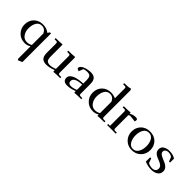

<svg xmlns="http://www.w3.org/2000/svg" viewBox="131 -1900 3357 3357"><g transform="rotate(45 1809.5 -221.5)"><path d="M41 -223Q41 -323 105 -387.5Q169 -452 272 -452Q364 -452 427 -400L454 -439H480V270L398 303L386 275V-27Q335 7 272 7Q171 7 106 -60Q41 -127 41 -223ZM137 -223Q137 -147 177 -89.5Q217 -32 288 -32Q340 -32 386 -59V-342Q350 -423 272 -423Q206 -423 171.5 -366Q137 -309 137 -223Z M595 -411V-439Q688 -439 758 -446L761 -418V-155Q761 -79 785 -55.5Q809 -32 855 -32Q908 -32 979 -61V-371Q979 -396 972 -403.5Q965 -411 940 -411H907V-439Q1000 -439 1070 -446L1073 -418V-66Q1073 -41 1080 -33.5Q1087 -26 1112 -26H1147V0Q1052 0 982 7L979 -21V-32Q884 7 805 7Q735 7 701 -28.5Q667 -64 667 -150V-371Q667 -396 660 -403.5Q653 -411 628 -411Z M1217 -81Q1217 -116 1242 -143Q1267 -170 1309.5 -185.5Q1352 -201 1399 -208.5Q1446 -216 1498 -218V-290Q1498 -367 1475.5 -390Q1453 -413 1404 -413Q1367 -413 1323 -400L1289 -314Q1240 -325 1240 -348Q1240 -373 1262.5 -394Q1285 -415 1318.5 -427Q1352 -439 1387.5 -445.5Q1423 -452 1454 -452Q1524 -452 1558 -416.5Q1592 -381 1592 -295V-66Q1592 -41 1599 -33.5Q1606 -26 1631 -26H1666V0Q1571 0 1501 7L1498 -21V-32Q1403 7 1324 7Q1217 7 1217 -81ZM1309 -91Q1309 -64 1326 -48Q1343 -32 1374 -32Q1427 -32 1498 -61V-191Q1309 -185 1309 -91Z M1726 -223Q1726 -323 1790 -387.5Q1854 -452 1957 -452Q2016 -452 2071 -427V-662Q2071 -687 2064 -694.5Q2057 -702 2032 -702H1999V-729Q2111 -729 2153 -746L2165 -718V-66Q2165 -41 2172 -33.5Q2179 -26 2204 -26H2239V0Q2144 0 2074 7L2071 -21V-27Q2020 7 1957 7Q1856 7 1791 -60Q1726 -127 1726 -223ZM1822 -223Q1822 -147 1862 -89.5Q1902 -32 1973 -32Q2025 -32 2071 -59V-342Q2035 -423 1957 -423Q1891 -423 1856.5 -366Q1822 -309 1822 -223Z M2280 -411V-439Q2373 -439 2443 -446L2446 -418Q2497 -452 2560 -452Q2609 -452 2609 -425Q2609 -403 2602 -386L2475 -400Q2464 -396 2446 -386V-66Q2446 -41 2453 -33.5Q2460 -26 2485 -26H2520V0H2306V-26H2352V-371Q2352 -396 2345 -403.5Q2338 -411 2313 -411Z M2688 -223Q2688 -323 2752 -387.5Q2816 -452 2919 -452Q3023 -452 3087 -388Q3151 -324 3151 -223Q3151 -126 3086 -59.5Q3021 7 2919 7Q2818 7 2753 -60Q2688 -127 2688 -223ZM2784 -223Q2784 -142 2819 -82Q2854 -22 2919 -22Q2984 -22 3019.5 -81.5Q3055 -141 3055 -223Q3055 -309 3020 -366Q2985 -423 2919 -423Q2853 -423 2818.5 -366Q2784 -309 2784 -223Z M3237 -26V-133H3263L3294 -48Q3341 -21 3399 -21Q3437 -21 3460.5 -41Q3484 -61 3484 -100Q3484 -134 3459 -157Q3434 -180 3398.5 -194Q3363 -208 3327 -223Q3291 -238 3266 -266.5Q3241 -295 3241 -337Q3241 -394 3286.5 -423Q3332 -452 3399 -452Q3488 -452 3548 -412V-314H3522L3491 -396Q3452 -423 3399 -423Q3366 -423 3343.5 -405.5Q3321 -388 3321 -358Q3321 -330 3347 -309.5Q3373 -289 3410 -274Q3447 -259 3484.5 -242Q3522 -225 3548 -194.5Q3574 -164 3574 -122Q3574 -61 3527 -26.5Q3480 8 3399 8Q3324 8 3237 -26Z"/></g></svg>

Font: Dihjauti
Style: Bold
Weight: 700
Designer: T. Christopher White
Version: Version 3.0.0